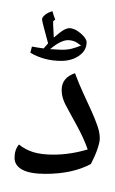

<svg xmlns="http://www.w3.org/2000/svg" viewBox="-20 -823 457 760"><path d="M159.7 -134.8Q98.6 -134.8 68.1 -151.4Q37.6 -168 37.6 -198.2Q37.6 -230.5 55.2 -251Q80.1 -230.5 112.1 -220.7Q144 -210.9 191.4 -210.9Q257.8 -210.9 327.1 -231.4Q311.5 -275.9 285.6 -323.2L251.5 -385.7Q236.3 -412.1 230.2 -430.2Q224.1 -448.2 224.1 -466.8Q224.1 -515.6 276.9 -533.2Q292 -492.2 309.1 -455.3Q326.2 -418.5 340.8 -386.2Q355.5 -354 365.2 -326.2Q375 -298.3 375 -275.4Q375 -260.7 365.7 -233.2Q356.4 -205.6 339.8 -173.8Q267.1 -134.8 159.7 -134.8ZM222.2 -572.3ZM217.8 -105.5ZM217.8 -83ZM170.4 -651.4Q146.5 -737.3 146.5 -746.6Q146.5 -754.9 158.4 -764.4Q170.4 -773.9 187.5 -778.8Q193.4 -757.3 198.7 -745.6L190.4 -739.3V-725.6L192.9 -674.3Q220.2 -697.8 232.7 -704.6Q245.1 -711.4 254.9 -711.4Q275.4 -711.4 299.1 -691.2Q322.8 -670.9 322.8 -655.8Q322.8 -623.5 293.5 -602.8Q264.2 -582 222.2 -582Q154.8 -582 100.1 -614.3L106.4 -638.7Q123.5 -635.3 152.8 -631.3ZM224.1 -626Q247.6 -626 264.4 -630.4Q281.2 -634.8 300.8 -642.6Q283.7 -656.2 272.2 -660.2Q260.7 -664.1 249.5 -664.1Q220.7 -664.1 178.2 -628.4ZM221.2 -670.9ZM251 -803.2ZM222.2 -572.3ZM222.2 -557.6Z"/></svg>

Font: Noto Naskh Arabic UI
Style: Regular
Weight: 400
Designer: Monotype Design team
Foundry: Monotype Imaging Inc.
Version: Version 1.05